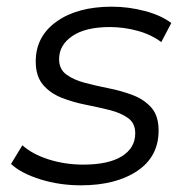

<svg xmlns="http://www.w3.org/2000/svg" viewBox="-20 -550 566 575"><path d="M222 5Q158 5 100.5 -13Q43 -31 13 -59L47 -115Q77 -88 126 -72.5Q175 -57 229 -57Q305 -57 345 -82Q385 -107 385 -151Q385 -181 363.5 -196.5Q342 -212 308 -220.5Q274 -229 236 -236.5Q198 -244 164 -257.5Q130 -271 108.5 -296.5Q87 -322 87 -366Q87 -441 149.5 -485.5Q212 -530 315 -530Q365 -530 414 -517Q463 -504 493 -481L463 -424Q432 -447 391 -458Q350 -469 309 -469Q236 -469 196.5 -442Q157 -415 157 -373Q157 -343 178.5 -327Q200 -311 234 -302Q268 -293 306 -285.5Q344 -278 378 -265Q412 -252 433.5 -227.5Q455 -203 455 -159Q455 -81 391 -38Q327 5 222 5Z"/></svg>

Font: Montserrat
Style: Italic
Weight: 400
Italic angle: -11.3°
Designer: Julieta Ulanovsky
Foundry: Julieta Ulanovsky
Version: Version 9.000; ttfautohint (v1.8.4.7-5d5b)